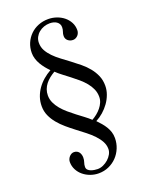

<svg xmlns="http://www.w3.org/2000/svg" viewBox="-170 -804 857 1109"><g transform="rotate(-20 258.0 -249.0)"><path d="M199.2 -420.4Q182.1 -410.6 167 -398.7Q151.9 -386.7 140.6 -372.3Q129.4 -357.9 123 -340.6Q116.7 -323.2 116.7 -303.7Q116.7 -279.8 126.7 -258.3Q136.7 -236.8 152.8 -217.5Q168.9 -198.2 189.7 -180.4Q210.4 -162.6 231.9 -146.2Q253.4 -129.9 273.9 -114.5Q294.4 -99.1 310.5 -84Q326.2 -92.8 341.1 -104.7Q356 -116.7 367.4 -130.9Q378.9 -145 386 -161.4Q393.1 -177.7 393.1 -195.8Q393.1 -221.2 383.3 -243.4Q373.5 -265.6 357.4 -285.2Q341.3 -304.7 320.8 -322.3Q300.3 -339.8 278.8 -356.4Q257.3 -373 236.6 -388.7Q215.8 -404.3 199.2 -420.4ZM180.7 -436.5Q167.5 -449.7 155.5 -464.6Q143.6 -479.5 134 -495.8Q124.5 -512.2 118.9 -530Q113.3 -547.9 113.3 -566.4Q113.3 -598.6 125.2 -626.5Q137.2 -654.3 158 -674.8Q178.7 -695.3 207.3 -706.8Q235.8 -718.3 269 -718.3Q295.4 -718.3 320.1 -709.7Q344.7 -701.2 363.8 -685.8Q382.8 -670.4 394.3 -648.9Q405.8 -627.4 405.8 -601.1Q405.8 -592.3 402.6 -584Q399.4 -575.7 393.8 -569.6Q388.2 -563.5 380.4 -559.6Q372.6 -555.7 363.8 -555.7Q345.7 -555.7 332.8 -566.7Q319.8 -577.6 319.8 -595.7Q319.8 -608.4 324.5 -620.6Q329.1 -632.8 329.1 -647Q329.1 -658.7 324 -667.2Q318.8 -675.8 310.5 -681.4Q302.2 -687 291.5 -689.7Q280.8 -692.4 269 -692.4Q250.5 -692.4 232.9 -686.3Q215.3 -680.2 201.7 -668.7Q188 -657.2 179.9 -641.6Q171.9 -626 171.9 -606.9Q171.9 -581.1 183.8 -559.3Q195.8 -537.6 215.1 -517.8Q234.4 -498 259.3 -479.5Q284.2 -460.9 309.8 -441.7Q335.4 -422.4 360.4 -401.9Q385.3 -381.3 404.5 -357.7Q423.8 -334 435.8 -306.2Q447.8 -278.3 447.8 -244.6Q447.8 -217.3 438.2 -191.2Q428.7 -165 412.4 -142.1Q396 -119.1 374.5 -100.3Q353 -81.5 329.1 -69.3Q342.3 -55.7 354.5 -41.5Q366.7 -27.3 376.2 -11.7Q385.7 3.9 391.4 21.2Q397 38.6 397 58.6Q397 91.3 385 120.6Q373 149.9 351.8 171.9Q330.6 193.8 302 206.5Q273.4 219.2 239.7 219.2Q214.4 219.2 189.9 210.4Q165.5 201.7 146.5 186Q127.4 170.4 116 148.4Q104.5 126.5 104.5 100.6Q104.5 92.3 107.7 84.2Q110.8 76.2 116.5 69.6Q122.1 63 129.6 58.8Q137.2 54.7 146 54.7Q156.2 54.7 164.1 58.8Q171.9 63 176.8 69.6Q181.6 76.2 184.1 85Q186.5 93.8 186.5 102.5Q186.5 117.7 181.9 130.6Q177.2 143.6 177.2 157.2Q177.2 168.5 184.1 175.5Q190.9 182.6 201.2 186.5Q211.4 190.4 222.7 192.1Q233.9 193.8 242.7 193.8Q259.8 193.8 277.1 186Q294.4 178.2 308.3 165.8Q322.3 153.3 331.1 137.5Q339.8 121.6 339.8 106Q339.8 81.1 327.9 59.1Q315.9 37.1 296.4 16.6Q276.9 -3.9 252 -23.4Q227.1 -43 200.9 -62.7Q174.8 -82.5 149.9 -103.8Q125 -125 105.5 -148.7Q85.9 -172.4 74 -199.2Q62 -226.1 62 -257.8Q62 -287.1 71 -313.2Q80.1 -339.4 95.9 -362.1Q111.8 -384.8 133.5 -403.6Q155.3 -422.4 180.7 -436.5Z"/></g></svg>

Font: Khmer Busra Bunong
Style: Regular
Weight: 400
Designer: D. Kanjahn
Version: Version 7.100; 2014